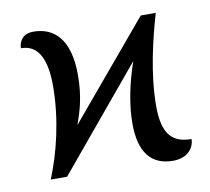

<svg xmlns="http://www.w3.org/2000/svg" viewBox="-67 -620 772 705"><g transform="rotate(-10 319.5 -268.0)"><path d="M524 10C580 10 604 -26 604 -57C536 -57 497 -90 497 -197C497 -317 528 -443 555 -536H499L200 -180C220 -234 234 -286 234 -362C234 -495 177 -546 100 -546C52 -546 45 -509 45 -494C110 -494 137 -436 137 -338C137 -213 106 -90 69 0H130L443 -376C416 -298 400 -220 400 -150C400 -42 443 10 524 10Z"/></g></svg>

Font: Noto Serif Thai
Style: Regular
Weight: 400
Designer: Monotype Design Team
Foundry: Monotype Imaging Inc.
Version: Version 1.901